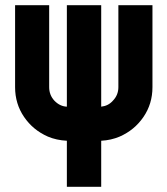

<svg xmlns="http://www.w3.org/2000/svg" viewBox="-20 -718 640 738"><path d="M413 -330Q435 -352 435 -383V-698H566V-383Q566 -319 531.5 -268.5Q497 -218 440 -193Q407 -179 369 -177V0H237V-177Q197 -179 164 -193Q107 -218 72.5 -268.5Q38 -319 38 -383V-698H169V-383Q169 -352 190 -330Q211 -309 237 -308V-698H369V-308Q396 -311 413 -330Z"/></svg>

Font: PostBus
Style: Regular
Weight: 400
Designer: Peter Wiegel
Version: Version 1.001